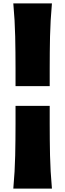

<svg xmlns="http://www.w3.org/2000/svg" viewBox="-20 -930 387 1141"><path d="M72.3 -418V-524.9Q72.3 -619.6 70.3 -712.9Q68.4 -806.2 59.1 -909.7H288.6Q279.3 -806.2 277.3 -712.9Q275.4 -619.6 275.4 -524.9V-418ZM59.1 190.9Q68.4 87.4 70.3 -6.1Q72.3 -99.6 72.3 -194.3V-300.8H275.4V-194.3Q275.4 -99.6 277.3 -6.1Q279.3 87.4 288.6 190.9Z"/></svg>

Font: Pinar-DS3-FD Black
Style: Regular
Weight: 900
Designer: Amin Abedi
Version: Version 3.000